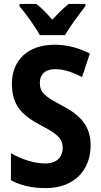

<svg xmlns="http://www.w3.org/2000/svg" viewBox="-20 -953 516 983"><path d="M184 -773H313C337 -816 386 -882 417 -921V-933H332C304 -911 280 -887 248 -852C219 -885 192 -913 166 -933H80V-921C112 -883 162 -814 184 -773ZM444 -208C444 -307 393 -363 297 -413C207 -460 184 -480 184 -530C184 -570 210 -599 262 -599C304 -599 350 -585 400 -558L440 -679C387 -706 326 -724 260 -724C125 -724 41 -647 41 -524C41 -409 98 -360 190 -311C278 -265 301 -242 301 -195C301 -150 271 -116 212 -116C158 -116 92 -136 36 -169V-30C92 -1 146 10 216 10C359 10 444 -82 444 -208Z"/></svg>

Font: Noto Sans Georgian Condensed Bold
Style: Regular
Weight: 700
Width: 3
Designer: Monotype Design Team, Akaki Razmadze
Foundry: Google LLC
Version: Version 2.005